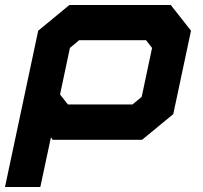

<svg xmlns="http://www.w3.org/2000/svg" viewBox="-70 -560 812 769"><path d="M-50 189 83 -437 208 -540H614L695 -437L624 -103L499 0H141L134 -10L91.5 189ZM202 -141.5H460.5L497.5 -172L539 -368L515 -399H247L210 -368L170.5 -181.5Z"/></svg>

Font: Tourney Expanded Black
Style: Italic
Weight: 900
Width: 7
Italic angle: -12°
Designer: Tyler Finck
Foundry: Etcetera Type Co
Version: Version 1.010; ttfautohint (v1.8.3)